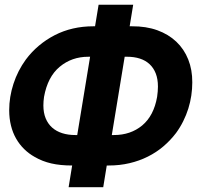

<svg xmlns="http://www.w3.org/2000/svg" viewBox="-20 -760 904 810"><path d="M415.5 29.8H269.5L284.4 -61.8Q234.4 -61.8 196.6 -70.5Q158.7 -79.2 126.8 -97.7Q101.9 -111.5 81.9 -131.2Q61.8 -150.9 47.8 -175.6Q33.7 -200.3 26.3 -230.3Q18.8 -260.3 18.8 -295.1Q18.8 -351.2 36.8 -406.4Q54.7 -461.6 89.1 -508.9Q137.4 -573.5 210.6 -611.5Q283.7 -649.1 373.9 -649.1H381L396 -740.1H541.9L527 -649.1H536.6Q596.2 -649.5 643.5 -632.5Q690.7 -615.4 723.7 -584.2Q756.7 -552.9 774.1 -509.2Q791.5 -465.6 791.2 -412.6Q791.2 -384.9 787.1 -357.1Q783 -329.2 774.5 -302Q766 -274.9 753 -248.8Q740.1 -222.7 722.7 -198.9Q699.2 -168 669.4 -142.6Q639.6 -117.2 603.7 -99.3Q567.8 -81.3 526.5 -71.6Q485.1 -61.8 438.9 -61.8H430.4ZM305.8 -190.3 360.1 -520.6H352.6Q282.7 -520.6 231.9 -478.3Q181.1 -436.1 165.8 -351.6Q164.4 -342 163.7 -332.9Q163 -323.9 163 -315.3Q163 -284.4 172.6 -261Q182.2 -237.6 199.9 -221.8Q217.7 -206 242.4 -198.2Q267 -190.3 297.6 -190.3ZM460.9 -190.3Q530.9 -190.3 579.9 -230.8Q628.9 -271.7 642.8 -351.2Q644.5 -362.9 645.4 -373.8Q646.3 -384.6 646.3 -394.9Q646.3 -426.5 637.1 -450.1Q627.8 -473.7 611 -489.3Q594.1 -505 570.1 -512.8Q546.2 -520.6 516.3 -520.6H506L451.7 -190.3Z"/></svg>

Font: Linik Sans
Style: Bold Italic
Weight: 700
Italic angle: 9°
Designer: Fonts by Rasmus Andersson / Changes by Cristiano Sobral with parts from Marc Monis
Foundry: rsms
Version: Version 3.020; ttfautohint (v1.6)